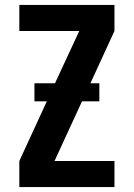

<svg xmlns="http://www.w3.org/2000/svg" viewBox="-20 -755 540 775"><path d="M58 0V-105L169 -346H119V-419H202L300 -630H58V-735H442V-630L345 -419H381V-346H311L200 -105H442V0Z"/></svg>

Font: Iosevka SS04 Extrabold
Style: Regular
Weight: 800
Monospace: yes
Designer: Belleve Invis
Foundry: Belleve Invis
Version: Version 19.0.0; ttfautohint (v1.8.4)